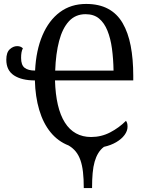

<svg xmlns="http://www.w3.org/2000/svg" viewBox="-20 -744 744 974"><path d="M405 210Q405 164 401 129Q397 94 388 68.5Q379 43 364.5 25Q350 7 328 -6Q274 -27 236.5 -73Q199 -119 179 -186.5Q159 -254 157 -336Q90 -336 51 -361.5Q12 -387 12 -441Q12 -478 29.5 -494Q47 -510 67 -510Q77 -510 84 -507Q91 -504 96 -499Q91 -489 89 -477.5Q87 -466 87 -450Q87 -414 105 -400Q123 -386 158 -386Q163 -489 195.5 -565Q228 -641 284 -682.5Q340 -724 417 -724Q482 -724 528 -699.5Q574 -675 602 -627Q630 -579 643 -511.5Q656 -444 656 -360V-336H259Q261 -266 273.5 -212.5Q286 -159 309 -122.5Q332 -86 365.5 -67.5Q399 -49 442 -49Q494 -49 539 -72.5Q584 -96 619 -131Q623 -126 625 -119Q627 -112 627 -101Q627 -80 612 -59.5Q597 -39 570 -23Q543 -7 507 1Q490 14 478.5 33Q467 52 460 76.5Q453 101 450 134Q447 167 447 210ZM556 -386Q555 -445 548 -497Q541 -549 525 -588.5Q509 -628 482.5 -650Q456 -672 414 -672Q363 -672 330 -636.5Q297 -601 280 -536.5Q263 -472 260 -386Z"/></svg>

Font: Noto Serif Condensed
Style: Regular
Weight: 400
Width: 3
Designer: Monotype Design Team
Foundry: Monotype Imaging Inc.
Version: Version 2.015